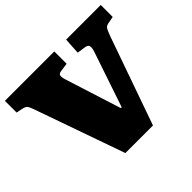

<svg xmlns="http://www.w3.org/2000/svg" viewBox="-162 -902 1102 1102"><g transform="rotate(-45 389.0 -350.5)"><path d="M277 0 84 -548Q74 -577 66 -585.5Q58 -594 38 -598L0 -606V-701H401V-601L352 -594Q332 -592 328 -581Q324 -570 332 -544L441 -201H448L562 -538Q571 -567 566.5 -579Q562 -591 539 -594L491 -601L497 -701H778V-604L736 -596Q719 -593 711.5 -583.5Q704 -574 691 -539L501 0Z"/></g></svg>

Font: Literata Black
Style: Regular
Weight: 900
Designer: Latin by Veronika Burian and Jose Scaglione. Greek by Irene Vlachou. Cyrillic by Vera Evstafieva.
Foundry: TypeTogether
Version: Version 3.103;gftools[0.9.29]